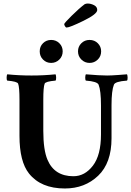

<svg xmlns="http://www.w3.org/2000/svg" viewBox="-20 -1073 753 1102"><path d="M348.6 -934.6Q348.6 -940.4 391.1 -982.4Q433.6 -1024.4 465.8 -1048.8Q473.6 -1052.7 483.4 -1052.7Q501 -1052.7 519.5 -1043.5Q538.1 -1034.2 538.1 -1015.6Q538.1 -992.2 459 -953.6Q379.9 -915 362.3 -915Q357.4 -915 353 -922.4Q348.6 -929.7 348.6 -934.6ZM427.7 -778.3Q427.7 -805.7 446.8 -824.7Q465.8 -843.8 494.1 -843.8Q522.5 -843.8 541.5 -824.7Q560.5 -805.7 560.5 -778.3Q560.5 -750 541 -731Q521.5 -711.9 494.1 -711.9Q466.8 -711.9 447.3 -731Q427.7 -750 427.7 -778.3ZM273.4 -843.8Q301.8 -843.8 320.8 -824.7Q339.8 -805.7 339.8 -778.3Q339.8 -750 320.3 -731Q300.8 -711.9 273.4 -711.9Q246.1 -711.9 227.1 -731Q208 -750 208 -778.3Q208 -806.6 227.1 -825.2Q246.1 -843.8 273.4 -843.8ZM161.1 -639.6Q232.4 -639.6 298.8 -646.5Q301.8 -641.6 302.2 -628.4Q302.7 -615.2 298.8 -610.4Q241.2 -605.5 236.3 -592.8Q228.5 -573.2 228.5 -501V-322.3Q228.5 -211.9 252.9 -155.3Q293 -61.5 401.4 -61.5Q466.8 -61.5 513.2 -122.1Q559.6 -182.6 559.6 -301.8V-467.8Q559.6 -552.7 545.9 -586.9Q538.1 -605.5 472.7 -610.4Q468.8 -615.2 469.2 -628.4Q469.7 -641.6 472.7 -646.5Q552.7 -639.6 594.7 -639.6Q619.1 -639.6 658.2 -642.6Q697.3 -645.5 709 -646.5Q711.9 -641.6 712.4 -628.4Q712.9 -615.2 709 -610.4Q640.6 -605.5 633.8 -586.9Q620.1 -552.7 620.1 -468.8V-279.3Q620.1 -137.7 543.5 -64.5Q466.8 8.8 352.5 8.8Q214.8 8.8 146.5 -77.1Q91.8 -145.5 91.8 -293.9V-501Q91.8 -573.2 84 -592.8Q79.1 -605.5 21.5 -610.4Q17.6 -615.2 18.1 -628.4Q18.6 -641.6 21.5 -646.5Q87.9 -639.6 161.1 -639.6Z"/></svg>

Font: Crimson
Style: Bold
Weight: 700
Version: Version 0.8 ; ttfautohint (v1.00) -l 8 -r 50 -G 200 -x 14 -D